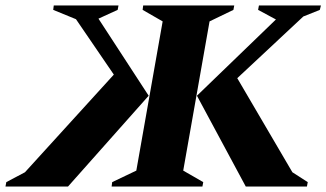

<svg xmlns="http://www.w3.org/2000/svg" viewBox="-90 -680 1190 700"><path d="M317 0 319 -16 407 -58 503 -602 430 -644 432 -660H764L761 -644L674 -602L578 -58L651 -16L648 0ZM806 0 628 -331 916 -609 851 -644 854 -660H1080L1076 -644L1016 -620L775 -395L976 -52L1032 -16L1029 0ZM158 0H-70L-67 -16L1 -52L325 -408L187 -610L104 -644L106 -660H342L339 -644L269 -612L452 -331Z"/></svg>

Font: Spectral SC ExtraBold
Style: Italic
Weight: 800
Italic angle: -10°
Designer: Jean-Baptiste Levee
Foundry: Production Type
Version: Version 2.001